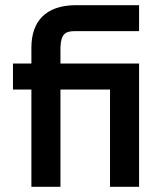

<svg xmlns="http://www.w3.org/2000/svg" viewBox="-20 -720 625 740"><path d="M516 -475H213V-538C215 -588 231 -600 268 -600H516V-700H268C156 -698 101 -638 101 -536V-475H30V-375H101V0H213V-375H404V0H516Z"/></svg>

Font: Mint Spirit
Style: Bold
Weight: 700
Designer: HARENDAL Hirwen
Foundry: Arkandis Digital Foundry.
Version: Version 1.004;FFEdit